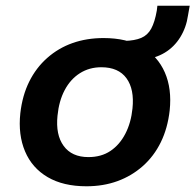

<svg xmlns="http://www.w3.org/2000/svg" viewBox="-20 -641 683 671"><path d="M282 10Q201 10 146.5 -22Q92 -54 67.5 -112Q43 -170 51 -245Q58 -307 82 -355.5Q106 -404 145 -438.5Q184 -473 233.5 -490.5Q283 -508 342 -508Q423 -508 477 -476.5Q531 -445 556 -388Q581 -331 573 -255Q566 -193 542 -144Q518 -95 479 -60.5Q440 -26 390.5 -8Q341 10 282 10ZM289 -92Q334 -92 366 -113.5Q398 -135 418 -173.5Q438 -212 443 -262Q450 -329 422 -367.5Q394 -406 334 -406Q292 -406 259 -385Q226 -364 206 -326Q186 -288 181 -237Q174 -170 202.5 -131Q231 -92 289 -92ZM480 -433 412 -479 415 -498Q451 -499 473.5 -508.5Q496 -518 508.5 -541Q521 -564 528 -604L530 -621H643L637 -587Q631 -545 610 -511Q589 -477 556 -457Q523 -437 480 -433Z"/></svg>

Font: Nunito Sans 8pt
Style: Bold Italic
Weight: 700
Italic angle: -9°
Version: Version 3.101;gftools[0.9.27]